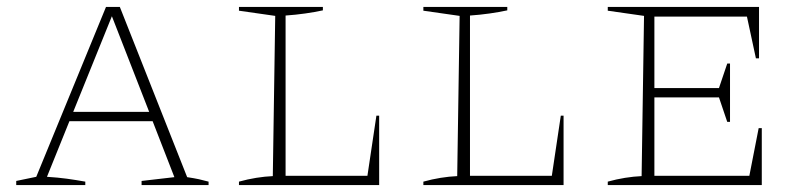

<svg xmlns="http://www.w3.org/2000/svg" viewBox="-20 -536 2333 556"><path d="M522 -23Q534 -21 540.5 -20Q547 -19 556 -17Q565 -15 584 -10V0H390V-12L485 -23L422 -185H181L116 -24Q148 -22 173.5 -18.5Q199 -15 227 -10V0H27V-12L85 -24L287 -516H327ZM192 -212H412L304 -489Z M1070 -201H1078V0H672V-10Q697 -17 722 -21Q747 -25 770 -26L777 -490L672 -505V-516H915V-506Q892 -501 864 -497Q836 -493 807 -491V-27H1044Z M1604 -201H1612V0H1206V-10Q1231 -17 1256 -21Q1281 -25 1304 -26L1311 -490L1206 -505V-516H1449V-506Q1426 -501 1398 -497Q1370 -493 1341 -491V-27H1578Z M2177 -165H2186V0H1740V-10Q1765 -17 1790 -21Q1815 -25 1838 -26L1845 -490L1740 -505V-516H2178V-367H2169L2143 -488H1875V-281H2062L2086 -352H2094V-183H2086L2062 -254H1875V-27H2150Z"/></svg>

Font: Piazzolla SC Thin
Style: Regular
Weight: 100
Designer: Juan Pablo del Peral
Foundry: Huerta Tipografica
Version: Version 1.330